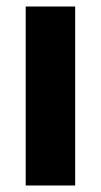

<svg xmlns="http://www.w3.org/2000/svg" viewBox="-20 -570 311 590"><path d="M211 0H59V-550H211Z"/></svg>

Font: Noto Sans Hebrew Condensed ExtraBold
Style: Regular
Weight: 800
Width: 3
Designer: Monotype Design Team
Foundry: Monotype Imaging Inc.
Version: Version 2.004; ttfautohint (v1.8.4.7-5d5b)